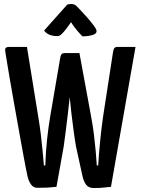

<svg xmlns="http://www.w3.org/2000/svg" viewBox="-20 -935 704 962"><path d="M448 7Q424 7 411.5 -9.5Q399 -26 393 -54L361 -200Q355 -234 349 -278.5Q343 -323 337.5 -369.5Q332 -416 328.5 -456Q325 -496 323 -520Q321 -544 321 -544L289 -642Q286 -657 292 -663Q298 -669 312 -669H378L436 -354Q445 -307 450.5 -262Q456 -217 459.5 -178Q463 -139 465 -106H472Q475 -158 481.5 -225.5Q488 -293 497 -354L546 -672Q548 -687 552.5 -693.5Q557 -700 571 -700H659L536 1Q516 3 503.5 4.5Q491 6 479.5 6.5Q468 7 448 7ZM166 6Q147 6 134.5 -12Q122 -30 117 -56Q108 -98 97 -158.5Q86 -219 73.5 -288.5Q61 -358 49 -425.5Q37 -493 27.5 -549Q18 -605 12.5 -639Q7 -673 7 -673Q4 -688 8 -694Q12 -700 29 -700H115L171 -354Q179 -307 184.5 -262Q190 -217 193.5 -177.5Q197 -138 200 -106H207Q209 -171 215.5 -233.5Q222 -296 232 -354L281 -641Q283 -656 287.5 -662.5Q292 -669 306 -669H351Q370 -669 372.5 -662Q375 -655 373 -642L338 -543Q338 -543 336 -518.5Q334 -494 330 -454.5Q326 -415 320.5 -369Q315 -323 309.5 -278.5Q304 -234 299 -200L263 1Q237 4 218 5Q199 6 166 6ZM393 -753Q393 -753 386.5 -759.5Q380 -766 371 -776.5Q362 -787 352.5 -799.5Q343 -812 336 -824Q336 -824 329 -814Q322 -804 311 -789.5Q300 -775 289 -764.5Q278 -754 270 -754Q246 -754 229 -760.5Q212 -767 201 -782L317 -912Q327 -915 337 -915Q345 -915 352.5 -912Q360 -909 366 -902Q366 -902 381 -886.5Q396 -871 415 -849.5Q434 -828 449 -808Q464 -788 464 -779Q464 -765 442 -759Q420 -753 393 -753Z"/></svg>

Font: Yanone Kaffeesatz SemiBold
Style: Regular
Weight: 600
Designer: Yanone (Cyrillic: Daniel Pouzeot, Huerta Tipografica, and Cyreal)
Foundry: Yanone
Version: Version 2.003